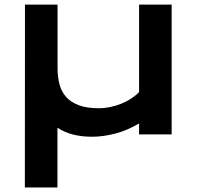

<svg xmlns="http://www.w3.org/2000/svg" viewBox="-20 -597 875 852"><path d="M234.9 234.9H90.3L90.8 -576.2V-576.7H235.4V-295.4Q235.4 -255.4 244.1 -222.4Q252.9 -189.5 274.2 -166Q295.4 -142.6 330.8 -129.6Q366.2 -116.7 418.9 -116.7Q443.8 -116.7 469.5 -122.1Q495.1 -127.4 518.6 -137Q542 -146.5 562.3 -159.7Q582.5 -172.9 597.2 -188.5V-576.7H741.7V-0.5H597.2V-49.3Q543.9 -17.6 490.2 -3.9Q436.5 9.8 388.2 9.8Q343.3 9.8 304.9 0.2Q266.6 -9.3 234.9 -30.3Z"/></svg>

Font: Krona One
Style: Regular
Weight: 400
Version: Version 1.003